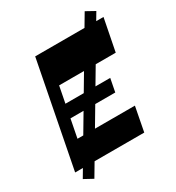

<svg xmlns="http://www.w3.org/2000/svg" viewBox="-211 -944 1066 1163"><g transform="rotate(-30 321.5 -362.5)"><path d="M104.7 91.4 43 57.7 561.4 -817.1 623.1 -782.9ZM155.9 -505.4 200 -730H642.7L598.6 -505.4ZM58 0 90.6 -169.7H538.9L506.3 0ZM22.9 0 164.9 -730H246.3L104.3 0ZM144.6 -298 162.4 -390H493.4L475.6 -298Z"/></g></svg>

Font: Savate ExtraLight
Style: Italic
Weight: 200
Italic angle: -11°
Designer: Max Esnée
Foundry: Plomb Type
Version: Version 2.000